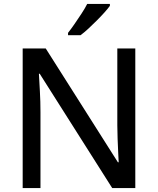

<svg xmlns="http://www.w3.org/2000/svg" viewBox="-20 -962 808 982"><path d="M672 0H554L183 -585H179Q181 -547 184 -495Q187 -443 187 -389V0H96V-714H214L583 -132H587Q586 -150 584.5 -182.5Q583 -215 581.5 -252Q580 -289 580 -321V-714H672ZM542 -932Q532 -918 514 -898Q496 -878 474.5 -856.5Q453 -835 432 -815.5Q411 -796 392 -782H328V-794Q343 -813 361 -839Q379 -865 397 -892.5Q415 -920 426 -942H542Z"/></svg>

Font: Noto Sans Sundanese Medium
Style: Regular
Weight: 500
Version: Version 2.003